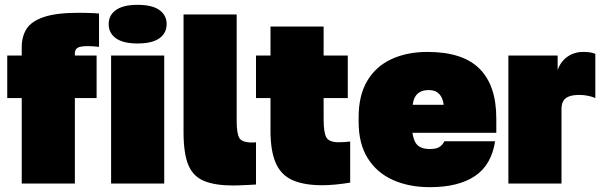

<svg xmlns="http://www.w3.org/2000/svg" viewBox="-20 -760 2495 795"><path d="M70 0V-354H10V-530H70V-565Q70 -609 90 -640.5Q110 -672 161.5 -689.5Q213 -707 305 -707Q320 -707 343.5 -706.5Q367 -706 390 -704V-566Q374 -568 362 -568.5Q350 -569 343 -569Q311 -569 300.5 -561.5Q290 -554 290 -540V-530H380V-354H290V0Z M440 0V-530H660V0ZM550 -580Q490 -580 460 -601.5Q430 -623 430 -660Q430 -697 460 -718.5Q490 -740 550 -740Q610 -740 640 -718.5Q670 -697 670 -660Q670 -623 640 -601.5Q610 -580 550 -580Z M945 8Q871 8 825.5 -10.5Q780 -29 760 -76.5Q740 -124 740 -212V-700H960V-258Q960 -209 970.5 -189.5Q981 -170 1023 -170Q1028 -170 1031.5 -170Q1035 -170 1040 -171V4Q1026 5 1005.5 6Q985 7 967.5 7.5Q950 8 945 8Z M1315 7Q1240 7 1192.5 -13.5Q1145 -34 1122.5 -83.5Q1100 -133 1100 -220V-354H1040V-530H1100V-650H1320V-530H1420V-354H1320V-266Q1320 -214 1330.5 -192.5Q1341 -171 1383 -171Q1406 -171 1430 -174V-4Q1402 1 1370.5 4Q1339 7 1315 7Z M1760 15Q1673 15 1606.5 -15Q1540 -45 1502.5 -105Q1465 -165 1465 -255V-275Q1465 -365 1500.5 -425Q1536 -485 1600.5 -515Q1665 -545 1750 -545Q1896 -545 1965.5 -475.5Q2035 -406 2035 -270V-210H1688Q1691 -188 1698.5 -173Q1706 -158 1721 -150.5Q1736 -143 1760 -143Q1788 -143 1801 -152.5Q1814 -162 1820 -175H2030Q2015 -77 1946.5 -31Q1878 15 1760 15ZM1755 -387Q1733 -387 1719 -379Q1705 -371 1698 -357.5Q1691 -344 1689 -326H1817Q1815 -344 1808 -357.5Q1801 -371 1788.5 -379Q1776 -387 1755 -387Z M2085 0V-530H2289V-470Q2296 -491 2310.5 -508Q2325 -525 2346.5 -535Q2368 -545 2395 -545Q2407 -545 2420.5 -543.5Q2434 -542 2445 -537V-354Q2432 -360 2414 -363.5Q2396 -367 2380 -367Q2352 -367 2335.5 -360.5Q2319 -354 2312 -341Q2305 -328 2305 -310V0Z"/></svg>

Font: Golos Text Black
Style: Regular
Weight: 900
Designer: A.Korolkova, Vitaly Kuzmin
Foundry: ParaType Ltd
Version: Version 2.004